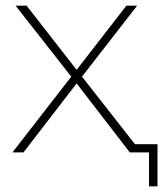

<svg xmlns="http://www.w3.org/2000/svg" viewBox="-20 -539 577 679"><path d="M24 0 232 -268 35 -519H74L251 -292L427 -519H465L270 -268L480 0H439L251 -244L63 0ZM507 120V0H440V-29H537V120Z"/></svg>

Font: Montserrat ExtraLight
Style: Regular
Weight: 200
Designer: Julieta Ulanovsky
Foundry: Julieta Ulanovsky
Version: Version 9.000; ttfautohint (v1.8.4.7-5d5b)